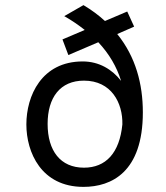

<svg xmlns="http://www.w3.org/2000/svg" viewBox="-20 -720 650 750"><path d="M306 -700 231 -657C261 -640 287 -622 311 -603L224 -566L247 -505L364 -555C407 -509 436 -459 453 -404C418 -449 367 -480 303 -480C142 -480 83 -345 83 -234C83 -125 141 10 306 10C416 10 538 -48 538 -281C538 -392 510 -498 438 -587L504 -616L477 -675L390 -638C366 -660 338 -681 306 -700ZM166 -236C166 -339 215 -405 308 -405C415 -405 460 -318 458 -234C447 -122 393 -65 308 -65C216 -65 166 -131 166 -236Z"/></svg>

Font: Necto Mono
Style: Regular
Weight: 400
Designer: Marco Condello
Foundry: Collletttivo
Version: Version 1.300;Glyphs 3.2 (3217)